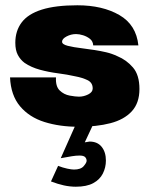

<svg xmlns="http://www.w3.org/2000/svg" viewBox="-20 -471 579 727"><path d="M276 9Q206 9 148.5 -9Q91 -27 56 -68.5Q21 -110 18 -178H192Q190 -144 206 -128.5Q222 -113 244 -109Q266 -105 279 -105Q297 -105 314 -113.5Q331 -122 331 -136Q331 -158 311.5 -167.5Q292 -177 265 -182Q234 -189 199 -193.5Q164 -198 131 -207Q98 -216 73 -233Q57 -245 47.5 -263Q38 -281 38 -309Q38 -354 62 -386Q86 -418 138 -434.5Q190 -451 273 -451Q368 -451 432 -414Q496 -377 504 -299H333Q332 -315 320.5 -324Q309 -333 294.5 -337.5Q280 -342 268 -342Q249 -342 232 -333Q215 -324 215 -313Q215 -303 236.5 -297.5Q258 -292 292 -288Q316 -285 338.5 -281.5Q361 -278 382.5 -273Q404 -268 425 -258Q459 -244 483.5 -215.5Q508 -187 508 -134Q508 -81 479 -49.5Q450 -18 398 -4.5Q346 9 276 9ZM173 216 200 157Q218 164 234.5 167.5Q251 171 260 171Q286 171 297 158Q308 145 308 138Q308 130 302.5 124Q297 118 281 118Q268 118 252.5 120.5Q237 123 210 128L278 -25L344 -24L301 68Q318 65 319 65Q349 65 365 85Q381 105 381 137Q381 163 369.5 186Q358 209 333 222.5Q308 236 267 236Q245 236 222 231Q199 226 173 216Z"/></svg>

Font: Teachers ExtraBold
Style: Regular
Weight: 800
Designer: Alfredo Marco Pradil, Chank Diesel
Version: Version 1.001